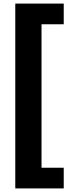

<svg xmlns="http://www.w3.org/2000/svg" viewBox="-20 -828 374 1068"><path d="M65 220V-808H334.5V-693H211V105H334.5V220Z"/></svg>

Font: Encode Sans Condensed
Style: Bold
Weight: 700
Width: 3
Designer: Multiple Designers
Foundry: Impallari Type
Version: Version 2.000